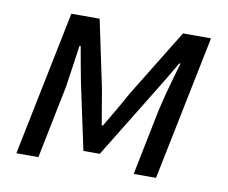

<svg xmlns="http://www.w3.org/2000/svg" viewBox="-61 -560 753 635"><g transform="rotate(10 316.0 -243.0)"><path d="M31 0 130 -486H225L273 -258Q278 -228 283 -198.5Q288 -169 293 -140H297Q314 -169 331.5 -198.5Q349 -228 365 -258L505 -486H599L500 0H425L469 -218Q473 -234 478 -255.5Q483 -277 489.5 -299.5Q496 -322 502 -344.5Q508 -367 514 -386H510Q493 -357 475.5 -327.5Q458 -298 441 -271L303 -46H248L200 -271Q195 -298 189.5 -327.5Q184 -357 179 -386H175Q172 -367 169 -344.5Q166 -322 162.5 -299.5Q159 -277 156 -255.5Q153 -234 149 -218L105 0Z"/></g></svg>

Font: mr_Source Sans Pro
Style: Italic
Weight: 400
Italic angle: -11°
Designer: Paul D. Hunt
Foundry: Adobe Systems Incorporated
Version: Version 1.036;July 10, 2024;FontCreator 11.5.0.2430 64-bit